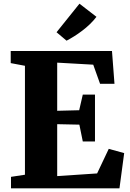

<svg xmlns="http://www.w3.org/2000/svg" viewBox="-20 -1019 702 1039"><path d="M115 -73.5V-663L38 -677.5V-743H586L599.5 -565.5H521.5L484.5 -669L289.5 -680V-419.5L408.5 -422.5L428 -507H494V-253.5H428L409.5 -344.5L289.5 -347V-66L505.5 -80.5L568.5 -213.5L652 -190.5L626.5 0H39.5V-62ZM340 -799 286 -844.5 410 -999 502 -928Q486.5 -907.5 466.8 -888.5Q447 -869.5 425.2 -853Q403.5 -836.5 382 -823Q360.5 -809.5 340.5 -799Z"/></svg>

Font: Merriweather 28pt Black
Style: Regular
Weight: 900
Version: Version 2.100